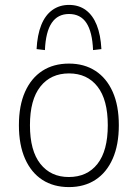

<svg xmlns="http://www.w3.org/2000/svg" viewBox="-20 -754 561 782"><path d="M261 8Q198 8 152.5 -21.5Q107 -51 82 -107.5Q57 -164 57 -244Q57 -324 82 -380Q107 -436 152.5 -465.5Q198 -495 261 -495Q323 -495 368.5 -465.5Q414 -436 439 -380Q464 -324 464 -244Q464 -164 439 -107.5Q414 -51 368.5 -21.5Q323 8 261 8ZM260 -33Q335 -33 377 -86.5Q419 -140 419 -244Q419 -348 377 -401.5Q335 -455 261 -455Q187 -455 144.5 -401.5Q102 -348 102 -244Q102 -140 144.5 -86.5Q187 -33 260 -33ZM163 -550 129 -554Q132 -612 148 -652Q164 -692 193 -713Q222 -734 261 -734Q301 -734 329.5 -713Q358 -692 374 -652Q390 -612 393 -554L359 -550Q356 -624 332 -660.5Q308 -697 261 -697Q215 -697 190.5 -660.5Q166 -624 163 -550Z"/></svg>

Font: Nunito Sans 10pt SemiCondensed ExtraLight
Style: Regular
Weight: 250
Width: 4
Designer: Vernon Adams
Foundry: Vernon Adams
Version: Version 3.101;gftools[0.9.27]